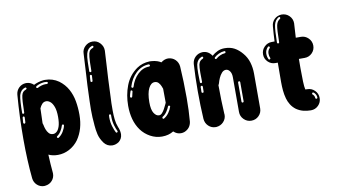

<svg xmlns="http://www.w3.org/2000/svg" viewBox="-98 -1084 2712 1544"><g transform="rotate(-10 1258.5 -311.5)"><path d="M147.5 227.2Q114.9 227.2 90.6 205.2Q66.3 183.2 62.4 149Q47.5 0.5 47.5 -173.8Q47.5 -353 61.9 -533.2Q64.9 -566.8 88.1 -589.4Q111.4 -611.9 144.6 -613.4H148Q182.2 -613.4 208.4 -588.6Q225.7 -597.5 244.1 -603Q266.3 -609.9 288.1 -611.9L301 -612.4Q362.4 -612.4 412.4 -577.7Q456.9 -544.6 481.9 -499Q506.9 -453.5 516.3 -400.2Q525.7 -347 525.7 -290.6V-287.1Q525.7 -171.8 469.3 -89.6Q440.1 -49 395.3 -24.5Q350.5 0 300 0Q256.9 0 223.8 -15.8Q227.2 64.4 233.7 130.7L234.2 141.1Q234.2 173.8 212.6 198Q191.1 222.3 156.9 226.2ZM230.2 -558.4Q232.2 -558.4 234.7 -559.4Q246 -566.3 264.1 -572Q282.2 -577.7 299.5 -577.7Q305 -577.7 309.9 -577.2H311.4Q314.9 -577.2 317.1 -579Q319.3 -580.7 319.8 -584.2L320.8 -585.6Q320.8 -588.6 318.6 -591.1Q316.3 -593.6 312.9 -594.1Q305.4 -595 298 -595H289.6Q250.5 -590.6 225.2 -574.3Q221.3 -570.8 221.3 -566.3Q221.3 -564.4 222.3 -561.9Q225.7 -558.4 230.2 -558.4ZM82.2 -373.8Q85.6 -373.8 88.4 -376Q91.1 -378.2 91.1 -382.2Q92.6 -487.1 100.5 -521.8Q105.4 -540.1 113.9 -548.5Q122.3 -556.9 137.6 -562.9Q143.6 -565.8 143.6 -570.8Q143.6 -574.3 141.1 -576.7Q138.6 -579.2 134.7 -579.2Q134.7 -579.2 133.9 -579.2Q133.2 -579.2 131.7 -578.7Q96 -567.8 84.2 -526.2Q74.8 -486.6 74.3 -382.2V-381.2Q74.3 -378.2 76.7 -376Q79.2 -373.8 82.2 -373.8ZM291.1 -172.3Q306.9 -172.3 321 -184.7Q335.1 -197 344.3 -225Q353.5 -253 353.5 -300.5Q353.5 -353 341.8 -383.9Q330.2 -414.9 313.4 -428.2Q296.5 -441.6 281.2 -441.6Q260.4 -441.6 247 -427Q233.7 -412.4 225.7 -393.1Q222.8 -333.7 221.8 -272.3Q224.8 -265.8 226.2 -258.4Q229.2 -240.6 236.4 -220.8Q243.6 -201 256.7 -186.6Q269.8 -172.3 291.1 -172.3ZM77.2 -294.1Q80.7 -294.1 83.2 -296.5Q85.6 -299 86.6 -302.5L88.6 -344.1Q88.6 -347.5 86.4 -350Q84.2 -352.5 80.2 -352.5Q76.2 -352 74 -349.5Q71.8 -347 71.8 -344.1L68.8 -303.5Q68.8 -300 71.3 -297.3Q73.8 -294.6 77.2 -294.1ZM324.8 -133.7Q327.7 -133.7 329.2 -135.1Q353 -151 368.3 -176.5Q383.7 -202 388.1 -224.3L388.6 -225.7Q388.6 -229.2 386.1 -231.9Q383.7 -234.7 379.2 -234.7Q377.2 -234.7 374.8 -232.7Q372.3 -230.7 371.3 -227.7Q366.8 -209.4 352.7 -185.9Q338.6 -162.4 319.8 -149.5Q315.8 -146.5 315.8 -142.6Q315.8 -140.1 317.8 -137.6Q320.8 -133.7 324.8 -133.7Z M745 0.5H742.6Q702 -1 676.2 -35.1Q650 -71.8 641.3 -108.4Q632.7 -145 629.7 -186.6Q629.7 -188.6 629.7 -191.1Q623.8 -248 623.8 -312.9L625.2 -381.7Q629.2 -519.8 636.1 -618.3Q641.1 -691.6 644.1 -765.3Q644.1 -800.5 669.8 -825Q695.5 -849.5 729.2 -849.5H731.7Q767.3 -849.5 791.8 -823Q816.3 -796.5 816.3 -762.9V-758.4Q813.4 -699 808.9 -625.2Q803 -534.2 799.5 -438.6Q798 -400.5 797 -377.7Q795.5 -355.9 795 -333.9Q794.6 -311.9 794.6 -274.3Q794.6 -237.6 798.3 -202.7Q802 -167.8 813.9 -138.1Q827.7 -106.9 827.7 -78.7V-75.2Q826.2 -39.6 797.5 -16.3Q772.3 0.5 745 0.5ZM673.3 -609.9Q676.2 -609.9 678.7 -612.1Q681.2 -614.4 681.2 -617.8Q681.2 -652 682.2 -677.7Q682.2 -685.6 682.7 -693.6Q684.2 -737.1 689.1 -758.9Q694.1 -777.2 702.2 -785.6Q710.4 -794.1 726.2 -799.5Q731.2 -802.5 732.2 -807.4Q732.2 -810.4 730 -813.1Q727.7 -815.8 723.8 -816.3H723.3Q722.3 -816.3 721.3 -816.3Q720.3 -816.3 720.3 -815.8Q684.2 -803.5 673.3 -762.9Q666.3 -737.6 665.3 -694.1L663.9 -618.8Q663.9 -615.3 666.6 -612.6Q669.3 -609.9 672.8 -609.9ZM667.3 -530.7Q671.8 -530.7 674.3 -532.9Q676.7 -535.1 676.7 -538.6L679.2 -580.7Q679.2 -583.7 677 -585.9Q674.8 -588.1 670.8 -588.6Q667.3 -588.6 664.9 -586.1Q662.4 -583.7 662.4 -580.2Q660.9 -567.8 660.9 -559.9Q660.9 -550.5 659.9 -538.6Q659.9 -535.1 662.1 -532.9Q664.4 -530.7 667.3 -530.7ZM795.5 -94.6Q797 -94.6 798.3 -94.8Q799.5 -95 800.5 -96Q805 -98 805 -103.5L804 -106.9Q795 -123.8 785.1 -156.7Q775.2 -189.6 775.2 -228.2L775.7 -237.6Q775.7 -241.6 774 -245.3Q772.3 -249 767.3 -249Q763.9 -249 761.4 -246.5Q758.9 -244.1 758.9 -240.6L757.9 -226.2Q757.9 -185.1 768.6 -151Q779.2 -116.8 789.1 -99Q791.1 -94.6 795.5 -94.6Z M1304.5 0Q1270.8 0 1244.6 -25.2Q1204.5 0 1150.5 0Q1100 0 1055.2 -24.5Q1010.4 -49 980.7 -89.6Q951.5 -130.2 937.6 -180.9Q923.8 -231.7 923.8 -290.6Q923.8 -378.2 953 -454.7Q982.2 -531.2 1049.5 -579.2Q1094.6 -610.4 1156.4 -612.9L1172.3 -611.9Q1195 -610.4 1216.8 -603.5Q1233.2 -598 1248 -588.6Q1275.2 -610.4 1305.9 -610.4Q1341.1 -608.9 1364.4 -585.9Q1387.6 -562.9 1390.6 -528.7Q1398.5 -409.9 1398.5 -270.8Q1398.5 -168.8 1390.6 -78.2Q1382.7 -25.2 1333.2 -5Q1319.3 0 1304.5 0ZM985.1 -427.2Q987.6 -427.2 989.6 -429Q991.6 -430.7 992.6 -432.2Q1010.9 -494.1 1052.2 -533.2Q1093.6 -572.3 1143.6 -572.3Q1147 -572.3 1150 -574.8Q1153 -577.2 1153 -580.7Q1153 -584.2 1150 -587.4Q1147 -590.6 1143.6 -590.6Q1085.1 -588.1 1040.3 -546Q995.5 -504 975.7 -438.1V-435.6Q975.7 -430.2 981.7 -427.7ZM1155.9 -172.3Q1169.8 -172.3 1181.2 -184.9Q1192.6 -197.5 1202 -214.6Q1211.4 -231.7 1218.8 -248Q1222.8 -256.4 1225.7 -262.9L1224.8 -377.2Q1222.3 -384.7 1216.1 -400Q1209.9 -415.3 1197.8 -428.5Q1185.6 -441.6 1166.3 -441.6Q1136.1 -441.6 1116.6 -402.5Q1097 -363.4 1096.5 -289.6Q1096.5 -227.7 1114.6 -200Q1132.7 -172.3 1155.9 -172.3ZM960.4 -351Q965.8 -351 968.8 -357.4L978.2 -397.5L978.7 -400Q978.7 -403.5 976 -405.9Q973.3 -408.4 969.8 -408.4Q966.8 -408.4 964.9 -406.9Q962.9 -405.4 962.9 -402.5Q955 -381.7 951.5 -361.4V-359.4Q951.5 -356.9 953 -354.7Q954.5 -352.5 957.4 -352ZM1186.1 -138.6 1190.6 -140.1Q1214.4 -154 1231.4 -178.5Q1248.5 -203 1255 -225.2L1255.9 -227.2Q1255.9 -230.2 1253 -232.9Q1250 -235.6 1245.5 -235.6Q1240.6 -235.6 1238.6 -230.2Q1232.2 -211.9 1216.6 -189.1Q1201 -166.3 1181.7 -155.4Q1178.2 -152.5 1178.2 -147.5L1179.2 -143.6Q1179.7 -141.1 1181.9 -139.9Q1184.2 -138.6 1186.1 -138.6Z M1593.1 0H1588.1Q1554 0 1529.5 -23.3Q1505 -46.5 1502 -82.2Q1495.5 -191.6 1495.5 -310.4Q1495.5 -422.3 1502 -530.7Q1505 -564.9 1528 -587.1Q1551 -609.4 1584.7 -611.9H1589.1Q1634.7 -611.9 1662.9 -569.3Q1683.2 -587.6 1709.2 -600Q1735.1 -612.4 1767.3 -612.4Q1813.4 -612.4 1847.3 -594.1Q1881.2 -575.7 1909.9 -541.1Q1939.6 -506.4 1952.7 -462.6Q1965.8 -418.8 1965.8 -370.8V-86.6Q1965.8 -51 1940.8 -26Q1915.8 -1 1879.7 -1Q1844.1 -1 1818.6 -26.5Q1793.1 -52 1793.1 -87.6V-370.8Q1793.1 -403 1779.5 -421.3Q1765.8 -439.6 1748 -439.6Q1728.2 -439.6 1713.4 -422.5Q1698.5 -405.4 1689.1 -383.7Q1679.7 -361.9 1675.2 -344.6Q1672.8 -335.6 1667.8 -328.2Q1667.8 -205.9 1674.3 -92.6L1675.2 -85.6Q1675.2 -52.5 1652 -27.7Q1628.7 -3 1593.1 0ZM1685.1 -538.6Q1688.1 -538.6 1691.1 -541.1Q1702 -552 1722.5 -561.6Q1743.1 -571.3 1762.4 -572.3Q1765.8 -572.3 1768.1 -575Q1770.3 -577.7 1770.3 -581.2Q1770.3 -584.7 1767.6 -587.1Q1764.9 -589.6 1761.4 -589.6Q1737.6 -588.1 1715.1 -577.5Q1692.6 -566.8 1679.2 -553.5Q1676.2 -550.5 1676.2 -547Q1676.2 -544.1 1678.7 -541.1Q1681.7 -538.6 1685.1 -538.6ZM1533.7 -368.8Q1537.6 -368.8 1540.1 -371.5Q1542.6 -374.3 1542.6 -377.7L1541.6 -450.5Q1541.6 -496 1545.5 -517.8Q1550 -535.6 1557.9 -544.8Q1565.8 -554 1581.2 -560.4Q1586.1 -563.4 1586.1 -568.3Q1586.1 -571.8 1583.9 -574.5Q1581.7 -577.2 1577.2 -577.2L1573.8 -576.2Q1538.1 -562.9 1528.7 -521.3Q1523.8 -496.5 1523.8 -450Q1523.8 -419.3 1525.2 -377.2Q1525.2 -373.8 1527.7 -371.3Q1530.2 -368.8 1533.7 -368.8ZM1532.2 -289.6Q1540.6 -289.6 1541.1 -297.5L1542.1 -338.1Q1542.1 -341.6 1539.9 -344.3Q1537.6 -347 1533.2 -347H1532.7Q1529.2 -347 1527.2 -344.8Q1525.2 -342.6 1524.3 -338.6Q1524.3 -325.7 1524.3 -317.6Q1524.3 -309.4 1523.8 -298Q1523.8 -294.6 1526.2 -292.1Q1528.7 -289.6 1532.2 -289.6ZM1836.6 -156.9Q1839.6 -156.9 1842.1 -159.4Q1844.6 -161.9 1844.6 -165.3V-321.8Q1844.6 -325.2 1842.6 -327.7Q1840.6 -330.2 1836.6 -330.2H1835.6Q1832.2 -330.2 1829.7 -327.7Q1827.2 -325.2 1827.2 -321.8V-165.3Q1827.2 -161.9 1829.7 -159.4Q1832.2 -156.9 1835.6 -156.9Z M2366.3 0H2363.9Q2333.7 0 2304 -7.4Q2274.3 -14.9 2247.5 -33.2Q2221.8 -52.5 2206.2 -78Q2190.6 -103.5 2183.7 -129.2Q2174.3 -162.9 2171.3 -196.5Q2168.3 -230.2 2168.3 -266.3L2168.8 -348Q2168.8 -383.2 2169.3 -423.8H2149.5Q2113.9 -423.8 2088.9 -448.8Q2063.9 -473.8 2063.9 -509.4Q2063.9 -545 2089.4 -570.5Q2114.9 -596 2150.5 -596H2173.3Q2175.7 -655.4 2181.2 -718.3Q2183.7 -752.5 2206.4 -774.8Q2229.2 -797 2263.4 -799.5H2266.3Q2303 -799.5 2328.2 -774.3Q2353.5 -749 2353.5 -713.4L2353 -705.4Q2349 -653.5 2347 -603.5Q2346.5 -599.5 2346.5 -596H2387.6Q2423.3 -596 2448.8 -570.5Q2474.3 -545 2474.3 -509.4Q2474.3 -473.8 2449.3 -448.8Q2424.3 -423.8 2388.6 -423.8H2341.6Q2341.1 -383.2 2341.1 -348Q2341.1 -284.2 2342.8 -238.9Q2344.6 -193.6 2349 -177.2Q2349.5 -175.7 2349.8 -175Q2350 -174.3 2350 -174Q2350 -173.8 2350 -172.8Q2351 -172.8 2353.5 -172.8Q2356.4 -172.3 2363.9 -172.3H2365.3Q2401 -172.3 2426.2 -147Q2451.5 -121.8 2451.5 -85.6Q2451.5 -50 2426.5 -25Q2401.5 0 2366.3 0ZM2199.5 -575.2Q2203 -575.2 2205.7 -577.7Q2208.4 -580.2 2208.4 -583.7Q2209.4 -688.1 2216.8 -721.8Q2221.3 -740.1 2228.2 -749.8Q2235.1 -759.4 2247.5 -767.8Q2251.5 -770.8 2251.5 -774.8Q2251.5 -778.2 2249.3 -780.9Q2247 -783.7 2243.1 -783.7Q2240.6 -783.7 2238.1 -781.7Q2209.4 -765.3 2200 -725.7Q2192.1 -687.6 2190.6 -584.2Q2190.6 -580.7 2193.3 -578Q2196 -575.2 2199.5 -575.2ZM2107.4 -459.9 2111.9 -461.4Q2116.8 -464.4 2116.8 -468.3L2115.8 -472.3Q2108.4 -487.1 2108.4 -505.9V-511.4Q2108.9 -533.2 2124.8 -550Q2127.7 -553 2127.7 -556.4Q2127.7 -559.9 2125 -562.6Q2122.3 -565.3 2118.3 -565.3Q2117.8 -565.3 2117.8 -565.3Q2114.9 -564.9 2112.4 -562.4Q2091.6 -539.6 2090.6 -512.4V-508.9Q2090.6 -484.7 2100.5 -464.9Q2103 -459.9 2107.4 -459.9ZM2425.2 -83.7Q2428.2 -83.7 2430.9 -85.6Q2433.7 -87.6 2433.7 -91.1V-95Q2433.7 -106.9 2427.2 -117.8Q2421.3 -129.2 2410.9 -137.1Q2408.9 -138.1 2405.9 -138.1Q2401.5 -138.1 2399.5 -135.6Q2397.5 -133.2 2397.5 -129.2Q2397.5 -125.2 2401 -122.3Q2403 -121.3 2406.2 -117.8Q2409.4 -114.4 2411.9 -109.4Q2416.3 -99.5 2416.3 -94.1V-91.6Q2416.3 -88.6 2418.6 -86.4Q2420.8 -84.2 2424.3 -83.7Z"/></g></svg>

Font: AKL FREE 002
Style: Regular
Weight: 400
Designer: AKL
Foundry: AKL
Version: Version 1.00;August 17, 2024;FontCreator 13.0.0.2675 64-bit